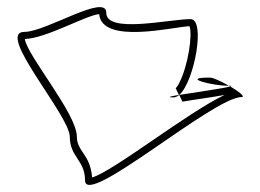

<svg xmlns="http://www.w3.org/2000/svg" viewBox="-20 -688 735 542"><path d="M49 -598C-34 -598 177 -362 177 -302C177 -245 220 -236 220 -179C220 -99 582 -414 662 -414C674 -414 654 -430 630 -444C614 -439 530 -427 486 -420C529 -458 561 -634 518 -634C457 -634 280 -592 280 -652C280 -708 110 -598 49 -598ZM626 -446C627 -445 629 -445 630 -444C635 -445 634 -446 626 -446ZM572 -469C487 -469 581 -446 622 -446H626C605 -458 582 -469 572 -469ZM50 -578C109 -579 225 -646 260 -648C268 -561 473 -613 515 -614C524 -591 511 -503 487 -456C484 -449 480 -443 476 -439L485 -420C460 -416 449 -413 470 -413C475 -413 481 -416 486 -420L495 -401C529 -407 583 -414 614 -420C510 -371 301 -205 240 -187C235 -253 197 -260 197 -302C197 -367 57 -530 50 -578Z"/></svg>

Font: CiSf CamouflageKit II
Style: Outline
Weight: 400
Version: Version 1